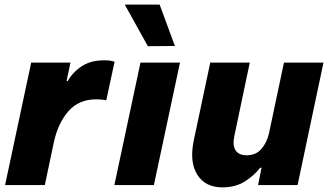

<svg xmlns="http://www.w3.org/2000/svg" viewBox="-20 -801 1420 831"><path d="M2 0 115 -530H285L268 -450H273Q296 -490 335 -515Q374 -540 430 -540Q453 -540 464.5 -537Q476 -534 476 -534L440 -367Q440 -367 427.5 -369Q415 -371 396 -371Q321 -371 276 -319.5Q231 -268 213 -185L174 0Z M620 -601 520 -781H671L737 -602ZM475 0 588 -530H759L646 0Z M943 10Q868 10 833.5 -45.5Q799 -101 819 -195L890 -530H1061L994 -211Q986 -172 999.5 -150.5Q1013 -129 1048 -129Q1088 -129 1111.5 -156.5Q1135 -184 1144 -223L1209 -530H1380L1268 0H1097L1112 -75H1106Q1079 -40 1038.5 -15Q998 10 943 10Z"/></svg>

Font: Be Vietnam Pro ExtraBold
Style: Italic
Weight: 800
Italic angle: -12°
Designer: Lam Bao, Tony Le, Vietanh Nguyen
Foundry: Yellow Type Foundry
Version: Version 1.002; ttfautohint (v1.8.3)